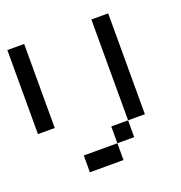

<svg xmlns="http://www.w3.org/2000/svg" viewBox="-98 -585 634 671"><g transform="rotate(-20 219.0 -250.0)"><path d="M0 -375V-437.5H62.5V-375ZM0 -312.5V-375H62.5V-312.5ZM0 -250V-312.5H62.5V-250ZM0 -187.5V-250H62.5V-187.5ZM312.5 -375V-437.5H375V-375ZM312.5 -312.5V-375H375V-312.5ZM312.5 -250V-312.5H375V-250ZM312.5 -187.5V-250H375V-187.5ZM312.5 -125V-187.5H375V-125ZM250 -62.5V-125H312.5V-62.5ZM187.5 0V-62.5H250V0ZM125 0V-62.5H187.5V0ZM0 -437.5V-500H62.5V-437.5ZM312.5 -437.5V-500H375V-437.5Z"/></g></svg>

Font: AprilSans
Style: Regular
Weight: 400
Designer: typesprite
Version: Version 1.001;PS 001.001;hotconv 1.0.88;makeotf.lib2.5.64775